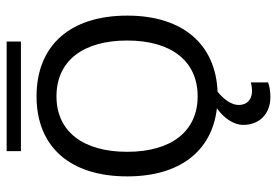

<svg xmlns="http://www.w3.org/2000/svg" viewBox="-148 -514 834 578"><g transform="rotate(-90 269.0 -225.0)"><path d="M268 -532C116 -532 27 -431 27 -259C27 -102 102 -4 232 11C202 32 182 62 182 90C182 139 215 172 266 172C283 172 300 169 310 165V113C270 124 242 110 242 76C242 56 258 32 282 13C426 7 511 -93 511 -259C511 -431 421 -532 268 -532ZM101 -259C101 -393 163 -472 268 -472C374 -472 436 -393 436 -259C436 -126 374 -47 268 -47C163 -47 101 -126 101 -259ZM103 -579H433V-622H103Z"/></g></svg>

Font: Non Bureau Light
Style: Regular
Weight: 300
Designer: Jona Saucedo
Foundry: Non Foundry
Version: Version 1.000;FEAKit 1.0